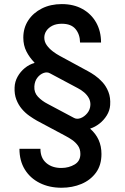

<svg xmlns="http://www.w3.org/2000/svg" viewBox="-20 -757 601 925"><path d="M466.8 -552.2H365.7Q365.2 -591.3 344 -616.9Q322.8 -642.6 277.8 -642.6Q251 -642.6 232.2 -633.1Q213.4 -623.5 203.4 -608.4Q193.4 -593.3 193.4 -575.7Q193.4 -555.7 205.3 -539.1Q217.3 -522.5 234.4 -509.5Q251.5 -496.6 267.1 -488.3L403.8 -414.1Q418 -406.7 437 -393.6Q456.1 -380.4 473.9 -360.8Q491.7 -341.3 502.4 -314Q513.2 -286.6 510.7 -250.5Q508.8 -224.1 494.4 -200.9Q480 -177.7 459 -161.4Q438 -145 415 -137.7L414.6 -136.7Q441.4 -113.3 455.1 -83Q468.8 -52.7 468.8 -15.1Q468.8 38.6 442.4 74.7Q416 110.8 372.3 129.2Q328.6 147.5 276.4 147.5Q217.3 147.5 171.4 124.5Q125.5 101.6 99.6 59.6Q73.7 17.6 73.7 -40H174.8Q174.8 4.4 203.4 28.6Q231.9 52.7 276.9 52.2Q312 51.8 339.6 35.4Q367.2 19 367.2 -15.1Q367.2 -39.1 355.7 -55.2Q344.2 -71.3 327.6 -82.8Q311 -94.2 294.9 -102.5L157.7 -175.8Q140.6 -185.5 121.1 -199.2Q101.6 -212.9 85.2 -232.2Q68.8 -251.5 58.8 -277.3Q48.8 -303.2 50.3 -335.9Q51.3 -363.3 64.7 -387.5Q78.1 -411.6 99.6 -429.2Q121.1 -446.8 146 -453.6V-455.6Q122.1 -480 107.2 -509.3Q92.3 -538.6 92.3 -575.7Q92.3 -622.6 116.2 -658.9Q140.1 -695.3 181.9 -716.3Q223.6 -737.3 277.8 -737.3Q335 -737.3 377.4 -713.6Q419.9 -689.9 443.4 -648.2Q466.8 -606.4 466.8 -552.2ZM415.5 -252Q416 -269.5 408 -284.4Q399.9 -299.3 385.5 -311.8Q371.1 -324.2 352.5 -333.5L220.7 -403.8Q207 -411.6 189.7 -405.3Q172.4 -398.9 159.7 -382.3Q147 -365.7 145.5 -340.8Q143.6 -311.5 162.8 -291Q182.1 -270.5 210 -256.3L336.4 -189Q350.6 -181.2 368.7 -188Q386.7 -194.8 400.6 -211.9Q414.6 -229 415.5 -252Z"/></svg>

Font: V-Inter
Style: Medium-500
Weight: 500
Designer: Rasmus Andersson
Foundry: rsms
Version: Version 4.000;git-4146feb